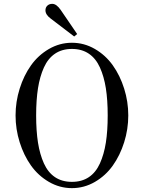

<svg xmlns="http://www.w3.org/2000/svg" viewBox="-20 -950 740 988"><path d="M437 -673.8Q400.9 -698.2 350.1 -698.2Q299.3 -698.2 263.2 -673.8Q227.1 -649.4 206.1 -603Q185.1 -556.6 175.5 -496.1Q166 -435.5 166 -356Q166 -276.4 175.5 -215.8Q185.1 -155.3 206.1 -108.9Q227.1 -62.5 263.2 -38.3Q299.3 -14.2 350.1 -14.2Q400.9 -14.2 437 -38.3Q473.1 -62.5 494.1 -108.9Q515.1 -155.3 524.7 -215.8Q534.2 -276.4 534.2 -356Q534.2 -435.5 524.7 -496.1Q515.1 -556.6 494.1 -603Q473.1 -649.4 437 -673.8ZM231.9 -698Q287.1 -730 350.1 -730Q413.1 -730 468.3 -698Q523.4 -666 560.5 -613.8Q597.7 -561.5 618.9 -494.1Q640.1 -426.8 640.1 -356Q640.1 -285.2 618.9 -217.8Q597.7 -150.4 560.5 -98.1Q523.4 -45.9 468.3 -13.9Q413.1 18.1 350.1 18.1Q287.1 18.1 231.9 -13.9Q176.8 -45.9 139.6 -98.1Q102.5 -150.4 81.3 -217.8Q60.1 -285.2 60.1 -356Q60.1 -426.8 81.3 -494.1Q102.5 -561.5 139.6 -613.8Q176.8 -666 231.9 -698ZM361.8 -762.2 240.2 -855Q213.9 -874.5 213.9 -897Q213.9 -911.6 223.6 -920.9Q233.4 -930.2 249 -930.2Q271 -930.2 293 -897.9L377 -774.9Z"/></svg>

Font: Flanker Steampunk
Style: Regular
Weight: 400
Designer: Alexey Kryukov, Leonardo Di Lena
Foundry: Alexey Kryukov, Leonardo Di Lena
Version: 1.210